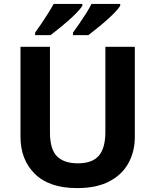

<svg xmlns="http://www.w3.org/2000/svg" viewBox="-20 -954 796 984"><path d="M671 -252Q671 -178 638.5 -118.5Q606 -59 540.5 -24.5Q475 10 375 10Q233 10 159 -62.5Q85 -135 85 -254V-714H236V-277Q236 -189 272 -153Q308 -117 379 -117Q453 -117 486.5 -156Q520 -195 520 -278V-714H671ZM596 -924Q588 -911 569 -891Q550 -871 525 -849Q500 -827 475.5 -807.5Q451 -788 433 -774H354V-787Q368 -806 386 -832Q404 -858 421 -885Q438 -912 449 -934H596ZM402 -924Q394 -911 375 -891Q356 -871 331 -849Q306 -827 281.5 -807.5Q257 -788 239 -774H160V-787Q174 -806 191.5 -832Q209 -858 226 -885Q243 -912 255 -934H402Z"/></svg>

Font: Noto Sans Balinese
Style: Bold
Weight: 700
Designer: Aditya Bayu, David Williams
Foundry: David Williams
Version: Version 2.005; ttfautohint (v1.8.4.7-5d5b)